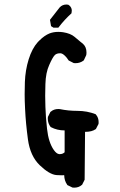

<svg xmlns="http://www.w3.org/2000/svg" viewBox="-20 -845 540 863"><path d="M268.6 -57.6Q263.2 -57.1 257.8 -57.1Q247.1 -57.1 233.4 -58.1Q201.7 -61 158.7 -102.3Q115.7 -143.6 105.5 -218.8Q95.7 -291.5 92.8 -354Q90.8 -391.6 90.8 -421.1Q90.8 -450.7 91.8 -476.1Q93.8 -529.8 108.9 -578.4Q124 -627 149.9 -655.8L157.2 -663.1Q179.7 -685.5 202.6 -694.8Q220.7 -701.7 241.7 -701.7Q252.4 -701.7 263.2 -700.2Q297.4 -694.8 315.4 -679.2Q332 -665 341.6 -657.2Q351.1 -649.4 352.1 -648.9Q368.7 -634.3 368.7 -609.4Q368.7 -599.1 367.2 -596.2L356.9 -574.2L355.5 -572.8Q339.8 -561 319.3 -561Q316.4 -561 311.5 -561.5L288.6 -573.2Q279.8 -586.9 272.9 -593.3Q261.2 -605 252 -605.5Q250.5 -605.5 249.5 -605.5Q234.9 -605.5 226.6 -597.7Q216.3 -587.4 201.2 -552.7Q185.5 -518.6 184.1 -466.8Q183.1 -439.9 183.1 -414.6Q183.1 -389.2 184.1 -365.2Q185.5 -317.9 191.4 -266.1Q198.2 -204.1 222.2 -170.4Q234.4 -153.3 246.1 -152.3Q247.6 -152.3 249.5 -152.3Q261.7 -152.3 270.5 -160.6V-258.8Q270.5 -258.8 270.5 -258.8Q236.8 -258.8 209 -273.4L207.5 -274.4Q194.8 -291 194.8 -311.5Q194.8 -314.5 195.3 -319.3L206.5 -341.8L208 -342.8Q221.7 -355 242.2 -355Q247.6 -355 249.5 -354.5Q287.1 -346.7 328.1 -346.7Q371.6 -346.7 410.2 -331.5L411.1 -330.1Q423.3 -316.4 423.3 -295.9Q423.3 -293 422.9 -288.1L411.1 -265.1L409.7 -264.2Q392.6 -252.4 363.8 -252.4Q362.8 -252.4 362.3 -252.4L360.4 -37.1L349.1 -14.6L347.7 -13.7Q334 -1.5 313.5 -1.5Q310.5 -1.5 305.7 -2L282.7 -13.2L281.7 -15.1Q269 -33.2 268.6 -57.6ZM278.8 -824.7Q281.7 -824.7 287.1 -823.7Q291.5 -820.8 293.5 -818.8Q302.7 -809.6 302.7 -796.9Q302.7 -792.5 301.3 -785.2Q269.5 -756.3 244.6 -723.6L242.2 -720.7H220.2L209.5 -727.5L204.6 -755.9L248.5 -812Q260.7 -824.7 278.8 -824.7Z"/></svg>

Font: Bakudai
Style: Bold
Weight: 700
Version: Version 1.48